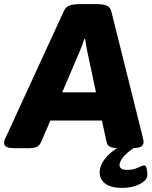

<svg xmlns="http://www.w3.org/2000/svg" viewBox="-48 -722 742 938"><path d="M25 2Q-6 2 -17 -5Q-28 -12 -28 -24Q-28 -31 -25 -39.5Q-22 -48 -17 -57L263 -666Q273 -688 291.5 -695Q310 -702 344 -702H422Q456 -702 473.5 -694.5Q491 -687 496 -666L648 -57Q650 -48 652 -39.5Q654 -31 653 -25Q653 -12 639.5 -5Q626 2 595 2H533Q507 2 491.5 -4Q476 -10 472 -31L450 -133H198L154 -31Q146 -11 131.5 -4.5Q117 2 91 2ZM340 -468 256 -271H421L379 -468Q376 -483 373 -499.5Q370 -516 368 -532H364Q354 -500 340 -468ZM548 196Q496 196 467.5 176Q439 156 439 120Q439 82 473.5 43.5Q508 5 562 -17L626 -10Q589 8 562.5 36Q536 64 536 84Q536 108 574 108Q603 108 626 97Q649 86 656 86Q665 86 668.5 102Q672 118 672 132Q672 158 635.5 177Q599 196 548 196Z"/></svg>

Font: Asap Semi Expanded Semi Expanded ExtraBold
Style: Italic
Weight: 800
Width: 6
Italic angle: -6°
Designer: Pablo Cosgaya
Foundry: Omnibus-Type
Version: Version 3.001; ttfautohint (v1.8.4.7-5d5b)